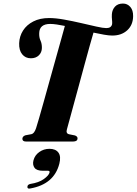

<svg xmlns="http://www.w3.org/2000/svg" viewBox="-20 -816 788 1107"><path d="M366 -71Q358.5 -46.5 378 -42L412.5 -35Q427.5 -29 427 -18.5Q427 0 401.5 0H130Q109 0 109 -16Q109.5 -30 126.5 -36L161.5 -42.5Q177.5 -46 188 -77Q193.5 -93.5 205.5 -135.2Q217.5 -177 233.5 -234.2Q249.5 -291.5 267.2 -355.2Q285 -419 302 -479.8Q319 -540.5 332.8 -589.8Q346.5 -639 354 -666.5Q329 -671.5 307.2 -674.8Q285.5 -678 269.5 -678Q207.5 -678 206 -625Q205 -600 213.5 -582Q222 -564 221.5 -539Q221 -513.5 203.8 -496.8Q186.5 -480 158 -480Q126.5 -480 107.8 -503.2Q89 -526.5 90.5 -567Q92 -607 112.8 -639.8Q133.5 -672.5 171.8 -692.2Q210 -712 263.5 -712Q300.5 -712 349.5 -703.2Q398.5 -694.5 447.5 -683Q496.5 -671.5 535.8 -662.8Q575 -654 593 -654Q622 -654 626.5 -677.5Q627.5 -688.5 625.8 -702.2Q624 -716 625 -734Q627 -760.5 643.2 -778Q659.5 -795.5 689 -795.5Q714.5 -795.5 731.2 -776.2Q748 -757 747.5 -723Q747 -672 713.8 -641.5Q680.5 -611 627.5 -611Q608 -611 579.8 -616Q551.5 -621 519 -628Q510.5 -599.5 497 -551.2Q483.5 -503 467.8 -445Q452 -387 435.8 -327Q419.5 -267 405 -214Q390.5 -161 380.2 -122.8Q370 -84.5 366 -71ZM227.5 168.5Q191 168.5 178.8 151Q166.5 133.5 173 108.5Q180.5 79 206.5 60.5Q232.5 42 265 42Q301 42 317 64Q333 86 322 128.5Q291.5 246 155.5 270.5Q137 274.5 138 261Q138.5 248 155 244.5Q204 237 232.5 216.5Q261 196 265.5 179Q268 168.5 256.5 168.5Z"/></svg>

Font: Fraunces 72pt
Style: Bold Italic
Weight: 700
Italic angle: -16°
Version: Version 1.000;[b76b70a41]